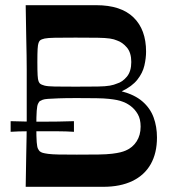

<svg xmlns="http://www.w3.org/2000/svg" viewBox="-20 -720 668 740"><path d="M79 0Q80 -72 81 -118Q82 -164 82.5 -194.5Q83 -225 83 -247.5Q83 -270 83 -293.5Q83 -317 83 -350Q83 -383 83 -406.5Q83 -430 83 -453Q83 -476 82.5 -506Q82 -536 81 -582Q80 -628 79 -700H351Q446 -700 494.5 -653Q543 -606 543 -521Q543 -496 536.5 -467.5Q530 -439 509.5 -413Q489 -387 449 -368Q499 -355 529 -329Q559 -303 572 -267.5Q585 -232 585 -190Q585 -130 561 -87.5Q537 -45 490.5 -22.5Q444 0 378 0ZM276 -124Q327 -124 359.5 -124.5Q392 -125 412 -127.5Q432 -130 444 -133Q456 -136 465 -140Q491 -151 506.5 -175Q522 -199 522 -232Q522 -261 511 -280Q500 -299 484 -311Q468 -323 453 -328Q443 -332 430.5 -334.5Q418 -337 399.5 -339Q381 -341 351 -341.5Q321 -342 276 -342Q232 -342 206 -341Q180 -340 165.5 -339Q151 -338 144.5 -335.5Q138 -333 133 -330Q130 -327 126.5 -320Q123 -313 121.5 -293Q120 -273 120 -232Q120 -191 121.5 -172Q123 -153 126.5 -146.5Q130 -140 133 -137Q138 -133 144.5 -131Q151 -129 165.5 -127Q180 -125 206 -124.5Q232 -124 276 -124ZM271 -386Q326 -386 356.5 -386.5Q387 -387 403.5 -390Q420 -393 431 -398Q452 -404 469 -424.5Q486 -445 486 -481Q486 -517 469 -537Q452 -557 431 -564Q420 -569 403.5 -571.5Q387 -574 356.5 -574.5Q326 -575 271 -575Q219 -575 191.5 -574.5Q164 -574 152 -571.5Q140 -569 134 -564Q131 -561 128.5 -554.5Q126 -548 125 -531.5Q124 -515 124 -481Q124 -447 125 -430Q126 -413 128.5 -407Q131 -401 134 -398Q140 -393 152 -390Q164 -387 191.5 -386.5Q219 -386 271 -386ZM21 -212V-253Q52 -252 82 -251.5Q112 -251 142 -251Q174 -251 204 -251.5Q234 -252 265 -253V-212Q234 -214 204 -214Q174 -214 142 -214Q112 -214 82 -214Q52 -214 21 -212Z"/></svg>

Font: Ojuju SemiBold
Style: Regular
Weight: 600
Designer: Chisaokwu Joboson, Mirko Velimirovic
Foundry: Udi Foundry
Version: Version 1.000